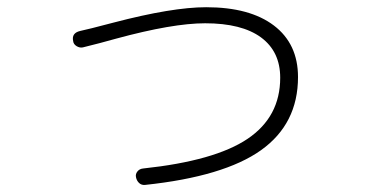

<svg xmlns="http://www.w3.org/2000/svg" viewBox="-20 -527 1040 537"><path d="M211.9 -394.5Q203.1 -392.6 194.3 -397.9Q185.5 -403.3 184.6 -412.1Q179.7 -434.6 204.1 -440.4Q223.6 -444.3 297.9 -463.9Q461.9 -506.8 556.6 -506.8Q678.7 -506.8 746.1 -455.6Q813.5 -404.3 813.5 -311.5Q813.5 -180.7 710 -106.9Q606.4 -33.2 385.7 -9.8Q376 -8.8 369.1 -15.1Q362.3 -21.5 360.4 -31.2Q358.4 -40 364.3 -47.4Q370.1 -54.7 379.9 -55.7Q581.1 -77.1 672.4 -138.7Q763.7 -200.2 763.7 -309.6Q763.7 -382.8 710 -422.4Q656.2 -461.9 553.7 -461.9Q462.9 -461.9 304.7 -418.9Q259.8 -406.2 211.9 -394.5Z"/></svg>

Font: Rounded Mgen+ 2m light
Style: Regular
Weight: 200
Designer: [Source Han Sans]
Ryoko NISHIZUKA  (kana & ideographs); Paul D. Hunt (Latin, Greek & Cyrillic); Wenlong ZHANG  (bopomofo
Version: Version 1.059.20150602